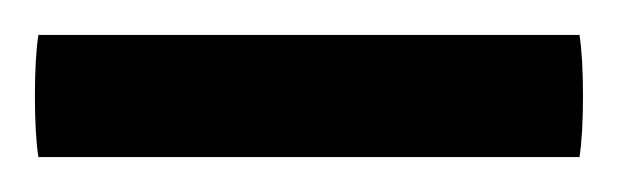

<svg xmlns="http://www.w3.org/2000/svg" viewBox="-25 -630 354 110"><path d="M307 -540H-3Q-5 -553 -5 -575Q-5 -597 -3 -610H307Q309 -597 309 -575Q309 -553 307 -540Z"/></svg>

Font: Poltawski Nowy
Style: Bold
Weight: 700
Designer: Adam Pótawski, Mateusz Machalski, Borys Kosmynka, Ania Wieluska
Foundry: Capitalics.wtf
Version: Version 1.001;gftools[0.9.25]